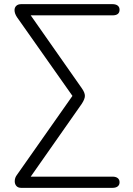

<svg xmlns="http://www.w3.org/2000/svg" viewBox="-20 -725 640 925"><path d="M51 148Q51 131 62 117L329 -263L62 -642Q50 -660 50 -676Q50 -689 58.5 -697Q67 -705 82 -705H522Q538 -705 547 -698Q556 -691 556 -678Q556 -651 522 -651H128L374 -300Q389 -279 389 -263Q389 -248 374 -225L128 126H522Q538 126 547 133Q556 140 556 153Q556 166 547 173Q538 180 522 180H82Q67 180 59 171Q51 162 51 148Z"/></svg>

Font: SN Pro Light
Style: Regular
Weight: 300
Designer: Tobias Whetton
Foundry: Supernotes
Version: Version 1.002